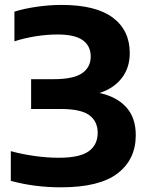

<svg xmlns="http://www.w3.org/2000/svg" viewBox="-20 -770 618 799"><path d="M233.5 9.5Q177 9.5 124.2 2.5Q71.5 -4.5 25 -17.5V-141Q70 -128.5 123 -121Q176 -113.5 225.5 -113.5Q311 -113.5 348.8 -140.2Q386.5 -167 386.5 -217.5Q386.5 -265 351.5 -290.8Q316.5 -316.5 231.5 -316.5H109.5V-440.5H202.5Q285.5 -440.5 321.5 -465.2Q357.5 -490 357.5 -535Q357.5 -579 324.2 -602.8Q291 -626.5 219.5 -626.5Q175.5 -626.5 128.2 -619Q81 -611.5 40 -598V-721.5Q79 -734 132.5 -741.8Q186 -749.5 236 -749.5Q378.5 -749.5 449.2 -696.8Q520 -644 520 -549Q520 -487.5 486 -444.2Q452 -401 393.5 -383Q465 -368 505 -324.2Q545 -280.5 545 -207.5Q545 -107 469.8 -48.8Q394.5 9.5 233.5 9.5Z"/></svg>

Font: Encode Sans SmExp
Style: Bold
Weight: 700
Width: 6
Designer: Multiple Designers
Foundry: Impallari Type
Version: Version 3.002; ttfautohint (v1.8.3) -l 8 -r 50 -G 200 -x 14 